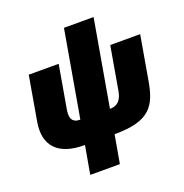

<svg xmlns="http://www.w3.org/2000/svg" viewBox="-158 -860 1148 1200"><g transform="rotate(-20 416.0 -260.0)"><path d="M266 13H271L238 200H435L468 13H471C705 13 754 -72 781 -226L832 -520H633L583 -232C573 -174 544 -146 499 -146H495L595 -720H398L298 -146H294C249 -146 230 -174 240 -232L290 -520H91L40 -226C13 -72 94 13 266 13Z"/></g></svg>

Font: Fixel Display 20240404 Black
Style: Italic
Weight: 900
Italic angle: -10°
Designer: AlfaBravo + MacPaw
Foundry: Kyrylo Tkachov, Marchela Mozhyna, Serhii Makarenko, Maria Weinstein, Zakhar Kryvoshyya
Version: Version 1.211;Glyphs 3.2 (3225)